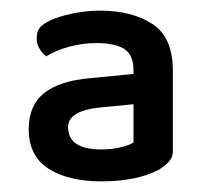

<svg xmlns="http://www.w3.org/2000/svg" viewBox="-20 -641 393 361"><path d="M171 -360Q190 -360 206.5 -364Q223 -368 231 -373V-445L169 -439Q108 -433 108 -402Q108 -360 171 -360ZM168 -621Q228 -621 266.5 -596Q305 -571 305 -508V-356Q305 -345 297.5 -337Q290 -329 279 -322Q237 -300 171 -300Q108 -300 71 -324Q34 -348 34 -398Q34 -443 63 -466Q92 -489 149 -494L231 -502V-509Q231 -538 213.5 -549Q196 -560 161 -560Q135 -560 109.5 -553Q84 -546 67 -535Q60 -540 54.5 -549Q49 -558 49 -569Q49 -582 55 -589Q61 -596 73 -602Q90 -610 116 -615.5Q142 -621 168 -621Z"/></svg>

Font: Baloo 2 Medium
Style: Regular
Weight: 500
Designer: Sarang Kulkarni and Ek Type
Foundry: Ek Type
Version: Version 1.640;hotconv 1.0.111;makeotfexe 2.5.65597; ttfautoh